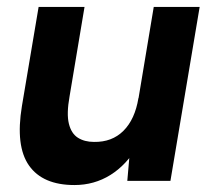

<svg xmlns="http://www.w3.org/2000/svg" viewBox="-20 -520 609 552"><path d="M346 0 354 -92 422 -500H554L470 0ZM43 -215 91 -500H223L180 -243ZM180 -243Q171 -193 178 -164.5Q185 -136 204 -124Q223 -112 250 -112Q302 -111 335 -144Q368 -177 378 -238L422 -237Q409 -157 376.5 -101.5Q344 -46 297.5 -17Q251 12 194 12Q103 12 63.5 -44Q24 -100 43 -215Z"/></svg>

Font: Figtree Light
Style: Bold Italic
Weight: 700
Italic angle: -9.5°
Version: Version 2.000